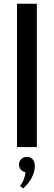

<svg xmlns="http://www.w3.org/2000/svg" viewBox="-20 -802 294 1047"><path d="M72.7 -781.8H180.9V0H72.7ZM119.1 136.8Q103.2 134.1 93.4 123Q83.6 111.8 83.6 95.5Q83.6 77.3 95.7 65.5Q107.7 53.6 126.8 53.6Q146.8 53.6 158.4 66.8Q170 80 170 104.5Q170 135 152 168.6Q134.1 202.3 105.5 225.5L89.5 211.8Q100.5 199.1 108.9 178.2Q117.3 157.3 119.1 136.8Z"/></svg>

Font: Spartan MB SemBd
Style: Regular
Weight: 600
Designer: Matt Bailey, Mirko Velimirovic
Foundry: Matt Bailey
Version: Version 1.005